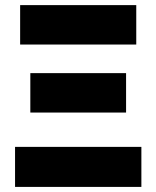

<svg xmlns="http://www.w3.org/2000/svg" viewBox="-20 -734 614 754"><path d="M99.1 -446.8H475.1V-292H99.1ZM59.1 -713.9H515.1V-559.1H59.1ZM535.2 -157.2V0H39.1V-157.2Z"/></svg>

Font: Open Sans ExtBd
Style: Bold
Weight: 800
Foundry: Ascender Corporation
Version: Version 1.10